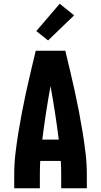

<svg xmlns="http://www.w3.org/2000/svg" viewBox="-20 -1006 540 1026"><path d="M56 0V-74Q56 -130 62.5 -185.5Q69 -241 78 -296.5Q87 -352 97.5 -407Q108 -462 120 -516.5Q132 -571 145 -626Q158 -681 171 -735H329Q342 -681 355 -626Q368 -571 380 -516.5Q392 -462 402.5 -407Q413 -352 422 -296.5Q431 -241 437.5 -185.5Q444 -130 444 -74V0H307V-74Q307 -92 306.5 -110Q306 -128 305 -146H195Q194 -128 193.5 -110Q193 -92 193 -74V0ZM206 -260H294Q285 -332 274 -403.5Q263 -475 250 -546Q237 -475 226 -403.5Q215 -332 206 -260ZM237 -790 174 -840 299 -986 376 -924Z"/></svg>

Font: Iosevka Curly Heavy
Style: Regular
Weight: 900
Monospace: yes
Designer: Belleve Invis
Foundry: Belleve Invis
Version: Version 22.1.2; ttfautohint (v1.8.4)